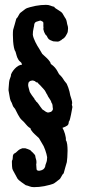

<svg xmlns="http://www.w3.org/2000/svg" viewBox="-20 -685 377 790"><path d="M84 -75Q85 -75 94.5 -71.5Q104 -68 106 -66Q112 -59 114 -58Q116 -57 116 -56Q118 -54 121.5 -50Q125 -46 125 -44Q126 -36 128 -30.5Q130 -25 130 -18Q130 -12 129 -9Q130 -2 130 5.5Q130 13 132 15Q138 19 145 17Q162 14 166 0Q166 -5 170 -14.5Q174 -24 174 -38Q172 -51 166 -68Q160 -85 153 -95L140 -117Q140 -117 134.5 -122Q129 -127 122 -133.5Q115 -140 110 -147Q105 -154 105 -158Q103 -158 98 -162Q93 -166 88 -172Q83 -178 78 -183.5Q73 -189 70 -191Q62 -198 54 -213.5Q46 -229 42 -237Q34 -245 31.5 -253.5Q29 -262 24 -270Q21 -277 19 -291Q17 -305 15 -314Q15 -317 15.5 -323Q16 -329 16.5 -335.5Q17 -342 17.5 -347.5Q18 -353 19 -356L25 -373Q24 -378 29 -386.5Q34 -395 41 -402.5Q48 -410 56 -414.5Q64 -419 70 -418Q70 -426 64.5 -430Q59 -434 56 -439Q50 -449 48.5 -456Q47 -463 44 -472Q40 -477 37.5 -489Q35 -501 34 -515Q33 -529 33 -542Q33 -555 34 -562Q36 -568 40.5 -584.5Q45 -601 47 -608Q52 -612 56.5 -621.5Q61 -631 66 -634L83 -647Q89 -652 103.5 -655.5Q118 -659 127 -661Q137 -663 148 -664Q159 -665 169 -665Q180 -665 187 -662Q194 -659 203 -657Q204 -654 209 -650.5Q214 -647 220 -643.5Q226 -640 230.5 -636.5Q235 -633 237 -630L247 -613Q251 -608 253 -602Q255 -596 255 -594Q256 -586 258 -580.5Q260 -575 260 -568Q260 -562 259 -556Q258 -550 256 -547Q253 -542 251 -538Q249 -534 244 -529Q242 -527 239.5 -525.5Q237 -524 235 -523Q233 -520 231.5 -519.5Q230 -519 228 -518Q223 -513 212.5 -514Q202 -515 199 -515Q185 -520 181 -523.5Q177 -527 172 -538Q166 -542 161.5 -553.5Q157 -565 159 -571Q158 -578 158.5 -585.5Q159 -593 157 -595Q153 -597 150 -599Q147 -601 144 -600Q136 -598 129.5 -595.5Q123 -593 121 -585Q121 -580 118 -568Q115 -556 115 -542Q117 -529 125.5 -512Q134 -495 141 -485L154 -463Q154 -463 159.5 -458Q165 -453 172 -446.5Q179 -440 184 -433Q189 -426 189 -422Q200 -414 206 -407Q212 -400 215.5 -393.5Q219 -387 221.5 -382.5Q224 -378 228 -375Q236 -367 240 -360Q244 -353 250 -346Q255 -342 261 -324.5Q267 -307 269 -293Q271 -286 274 -277Q277 -268 277 -260Q275 -257 276 -253Q277 -249 278 -245Q277 -240 275.5 -231Q274 -222 272 -212.5Q270 -203 268 -195Q266 -187 263 -184Q263 -173 257 -168.5Q251 -164 237 -159Q243 -149 247.5 -133.5Q252 -118 251 -108Q255 -103 256.5 -91Q258 -79 258 -65Q258 -51 257 -38Q256 -25 255 -18Q253 -12 248.5 4.5Q244 21 242 28Q237 32 232.5 41.5Q228 51 223 54L206 67Q200 72 185.5 75.5Q171 79 162 81Q152 83 141 84Q130 85 120 85Q109 85 102 82Q95 79 86 77Q80 73 67.5 64Q55 55 52 50L33 15Q30 10 29.5 -1.5Q29 -13 29 -17Q29 -19 29 -21.5Q29 -24 31 -27Q32 -29 32.5 -36Q33 -43 33 -44Q35 -51 37.5 -52.5Q40 -54 45 -57Q57 -69 63.5 -71.5Q70 -74 72 -75ZM102 -350Q99 -349 97 -344Q97 -342 96 -337Q95 -332 101 -312Q102 -307 104 -304Q106 -301 111 -293Q111 -292 117 -285Q123 -278 123 -275Q126 -273 127.5 -269.5Q129 -266 132 -265Q134 -263 138 -257.5Q142 -252 146 -246Q150 -240 153.5 -236Q157 -232 159 -232Q169 -224 174.5 -222.5Q180 -221 190 -225Q192 -226 195.5 -230.5Q199 -235 197 -242Q197 -247 196 -253Q195 -259 192 -262Q191 -269 184 -278.5Q177 -288 174 -296Q172 -298 168.5 -305.5Q165 -313 160 -318Q154 -324 150 -329Q146 -334 138 -341Q136 -346 132 -346Q128 -346 125 -350Q123 -352 121 -352Q119 -352 116 -354Q114 -354 108.5 -353Q103 -352 102 -350Z"/></svg>

Font: Kirang Haerang
Style: Regular
Weight: 400
Version: Version 1.00